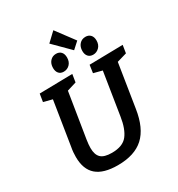

<svg xmlns="http://www.w3.org/2000/svg" viewBox="-237 -1182 1242 1343"><g transform="rotate(-30 384.0 -511.0)"><path d="M498 -697 768 -702 758 -639 679 -616 624 -268Q602 -124 528.5 -56.5Q455 11 319 11Q204 11 148 -37.5Q92 -86 92 -186Q92 -204 93.5 -223Q95 -242 99 -263L155 -616L85 -634L95 -697L361 -702L351 -639L276 -616L218 -255Q215 -236 213.5 -219.5Q212 -203 212 -189Q212 -135 238 -110Q264 -85 326 -85Q414 -85 452 -133.5Q490 -182 504 -275L558 -616L489 -634ZM455 -839 328 -966 399 -1033 508 -887ZM318 -745Q293 -745 279 -761Q265 -777 265 -805Q265 -839 284 -860Q303 -881 332 -881Q358 -881 372.5 -865Q387 -849 387 -820Q387 -786 367 -765.5Q347 -745 318 -745ZM556 -745Q531 -745 516.5 -761Q502 -777 502 -805Q502 -839 521 -860Q540 -881 570 -881Q595 -881 610 -865Q625 -849 625 -820Q625 -786 604.5 -765.5Q584 -745 556 -745Z"/></g></svg>

Font: Bitter SemiBold
Style: Italic
Weight: 600
Italic angle: -9°
Designer: Sol Matas, and Bitter project Authors
Foundry: Sol Matas
Version: Version 2.001